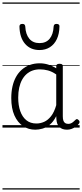

<svg xmlns="http://www.w3.org/2000/svg" viewBox="-20 -1030 663 1550"><path d="M265 17Q210 17 166 -12Q122 -41 96.5 -98Q71 -155 71 -238Q71 -288 80.5 -331Q90 -374 109 -408.5Q128 -443 156 -467.5Q184 -492 220.5 -505.5Q257 -519 301 -519Q335 -519 368 -509Q401 -499 434 -479V-495Q434 -506 440.5 -510.5Q447 -515 461 -515Q475 -515 481 -510.5Q487 -506 487 -496V-91Q487 -70 491.5 -56.5Q496 -43 506 -36.5Q516 -30 531 -30Q541 -30 550.5 -33.5Q560 -37 569.5 -44.5Q579 -52 590 -63Q595 -69 601.5 -68.5Q608 -68 614 -61Q621 -55 622 -48Q623 -41 619 -34Q608 -19 592 -7.5Q576 4 558 10.5Q540 17 522 17Q501 17 485.5 11.5Q470 6 458.5 -5.5Q447 -17 441.5 -33.5Q436 -50 435 -72Q435 -76 434.5 -81.5Q434 -87 434 -92Q411 -47 382 -23.5Q353 0 322.5 8.5Q292 17 265 17ZM127 -242Q127 -180 143.5 -133Q160 -86 192.5 -59.5Q225 -33 274 -33Q306 -33 336.5 -46.5Q367 -60 392.5 -92.5Q418 -125 434 -181V-429Q399 -453 367 -461.5Q335 -470 302 -470Q270 -470 243 -460.5Q216 -451 194.5 -432Q173 -413 158 -385.5Q143 -358 135 -322Q127 -286 127 -242ZM299 -626Q226 -626 182.5 -676Q139 -726 137 -816Q137 -826 142.5 -831.5Q148 -837 161 -837Q173 -837 178 -831.5Q183 -826 184 -816Q187 -753 216.5 -717.5Q246 -682 299 -682Q352 -682 381 -717.5Q410 -753 413 -816Q414 -826 419 -831.5Q424 -837 436 -837Q449 -837 455 -831.5Q461 -826 460 -816Q459 -757 439 -714.5Q419 -672 383 -649Q347 -626 299 -626ZM0 490H623V500H0ZM0 -20H623V0H0ZM0 -505H623V-500H0ZM0 -1010H623V-1000H0Z"/></svg>

Font: Playwrite ES Deco Guides
Style: Regular
Weight: 400
Designer: Veronika Burian, José Scaglione
Foundry: TypeTogether
Version: Version 1.003